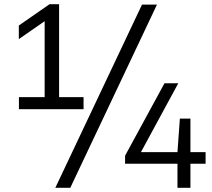

<svg xmlns="http://www.w3.org/2000/svg" viewBox="-20 -830 1015 918"><path d="M193.5 -320V-765L217 -745L70 -643V-708L217 -810H262.5V-320ZM70.5 -308V-365.5H379.5V-308ZM244.5 68 659 -808H730.5L316 68ZM578 -47V-85.5L766.5 -432H832.5L644 -84.5L636 -102.5H963V-47ZM828.5 68V-102.5L840 -263H890.5V68Z"/></svg>

Font: Encode Sans SemiExpanded
Style: Regular
Weight: 400
Width: 6
Designer: Multiple Designers
Foundry: Impallari Type
Version: Version 3.002